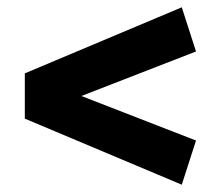

<svg xmlns="http://www.w3.org/2000/svg" viewBox="-20 -562 604 526"><path d="M478 -56 48 -237V-361L478 -542L517 -421L203 -299L517 -177Z"/></svg>

Font: Ubuntu Sans ExtraBold
Style: Regular
Weight: 800
Designer: Dalton Maag Ltd
Foundry: Dalton Maag Ltd
Version: Version 1.006; ttfautohint (v1.8.4.7-5d5b)